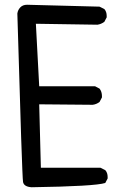

<svg xmlns="http://www.w3.org/2000/svg" viewBox="-20 -780 540 808"><path d="M113 8Q81 6 77 -14Q73 -34 53 -723Q55 -738 65.5 -749Q76 -760 94 -760L399 -752L419 -742Q429 -731 429 -713V-707L419 -688Q405 -678 390 -676L131 -680L145 -417H380L399 -407Q409 -394 409 -376V-370L399 -351Q386 -341 370 -339L145 -341L152 -74H403L423 -64Q433 -53 433 -35V-29L423 -10Q380 4 113 8Z"/></svg>

Font: Xiaolai Mono SC
Style: Regular
Weight: 400
Monospace: yes
Designer: LXGW / Nozomi Seto
Version: Version 3.113;September 30, 2024